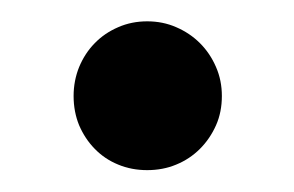

<svg xmlns="http://www.w3.org/2000/svg" viewBox="-20 -152 276 180"><path d="M49 -62C49 -52 50.8 -42.8 54.2 -34.5C57.8 -26.2 62.6 -18.8 68.8 -12.5C74.9 -6.2 82.2 -1.2 90.8 2.3C99.2 5.8 108.3 7.5 118 7.5C127.7 7.5 136.8 5.8 145.2 2.3C153.8 -1.2 161.2 -6.2 167.5 -12.5C173.8 -18.8 178.8 -26.2 182.5 -34.5C186.2 -42.8 188 -52 188 -62C188 -71.7 186.2 -80.8 182.5 -89.2C178.8 -97.8 173.8 -105.2 167.5 -111.5C161.2 -117.8 153.8 -122.8 145.2 -126.5C136.8 -130.2 127.7 -132 118 -132C108.3 -132 99.2 -130.2 90.8 -126.5C82.2 -122.8 74.9 -117.8 68.8 -111.5C62.6 -105.2 57.8 -97.8 54.2 -89.2C50.8 -80.8 49 -71.7 49 -62Z"/></svg>

Font: Lato Semibold
Style: Regular
Weight: 600
Designer: Lukasz Dziedzic
Foundry: tyPoland Lukasz Dziedzic
Version: Version 2.006; 2014-01-15